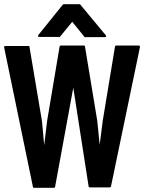

<svg xmlns="http://www.w3.org/2000/svg" viewBox="-42 -897 743 916"><path d="M626 -673.8Q580.1 -451.2 487.3 -6.8Q486.3 -5.9 484.4 -3.9Q483.4 -2.9 482.4 -2.9Q450.2 -2.9 385.7 -2.9Q383.8 -2.9 382.8 -3.9Q380.9 -5.9 380.9 -6.8Q356.4 -164.1 307.6 -478.5Q279.3 -321.3 220.7 -4.9Q220.7 -3.9 218.8 -2Q217.8 -1 215.8 -1Q183.6 -1 120.1 -1Q118.2 -1 116.2 -2Q115.2 -3.9 115.2 -4.9Q69.3 -227.5 -22.5 -671.9Q-22.5 -672.9 -21.5 -673.8Q-21.5 -674.8 -21.5 -675.8Q-20.5 -676.8 -18.6 -677.7Q-17.6 -677.7 -16.6 -677.7Q19.5 -677.7 93.8 -677.7Q96.7 -677.7 97.7 -676.8Q98.6 -675.8 98.6 -673.8Q118.2 -555.7 158.2 -319.3Q162.1 -280.3 168.9 -204.1Q173.8 -242.2 182.6 -319.3Q203.1 -437.5 242.2 -673.8Q242.2 -674.8 242.2 -675.8Q243.2 -675.8 244.1 -676.8Q244.1 -676.8 244.1 -677.7Q244.1 -677.7 244.1 -677.7Q245.1 -678.7 246.1 -679.7Q247.1 -679.7 248 -679.7Q284.2 -679.7 358.4 -679.7Q360.4 -679.7 361.3 -678.7Q363.3 -677.7 363.3 -675.8Q382.8 -557.6 421.9 -321.3Q425.8 -282.2 433.6 -206.1Q438.5 -244.1 448.2 -321.3Q467.8 -439.5 506.8 -675.8Q507.8 -677.7 508.8 -678.7Q510.7 -679.7 511.7 -679.7Q547.9 -679.7 620.1 -679.7Q621.1 -679.7 622.1 -679.7Q623 -678.7 624 -677.7Q625 -676.8 625 -675.8Q626 -674.8 626 -673.8ZM240.2 -720.7Q208 -720.7 144.5 -720.7Q143.6 -720.7 142.6 -721.7Q140.6 -721.7 139.6 -723.6Q139.6 -724.6 139.6 -725.6Q139.6 -725.6 139.6 -726.6Q140.6 -727.5 140.6 -729.5Q179.7 -778.3 257.8 -875Q258.8 -875 259.8 -876Q260.7 -877 261.7 -877Q287.1 -877 337.9 -877Q339.8 -877 340.8 -876Q341.8 -875 342.8 -873Q382.8 -825.2 462.9 -728.5Q464.8 -726.6 464.8 -725.6Q464.8 -723.6 463.9 -722.7Q462.9 -720.7 461.9 -720.7Q460.9 -719.7 459 -719.7Q427.7 -719.7 364.3 -719.7Q362.3 -719.7 361.3 -719.7Q360.4 -720.7 360.4 -721.7Q340.8 -745.1 302.7 -793Q283.2 -768.6 244.1 -721.7Q243.2 -720.7 242.2 -719.7Q241.2 -719.7 240.2 -719.7Q240.2 -719.7 240.2 -720.7Z"/></svg>

Font: Typeface
Style: Regular
Weight: 400
Version: Version 1.0